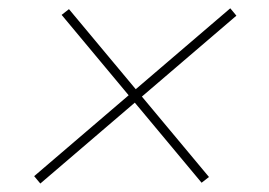

<svg xmlns="http://www.w3.org/2000/svg" viewBox="-20 -513 642 458"><path d="M460.9 -77.1 127 -477.5 144.5 -491.2 478.5 -90.8ZM76.2 -75.2 61.5 -92.8 529.3 -493.2 543.9 -475.6Z"/></svg>

Font: Inter 24pt Thin
Style: Italic
Weight: 250
Italic angle: -9.3988°
Version: Version 4.001;git-66647c0bb